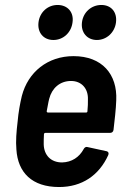

<svg xmlns="http://www.w3.org/2000/svg" viewBox="-20 -745 501 773"><path d="M195 -584C235 -584 267 -614 272 -655C278 -696 252 -725 212 -725C172 -725 140 -696 135 -655C130 -614 155 -584 195 -584ZM370 -584C409 -584 442 -614 447 -655C452 -696 428 -725 388 -725C348 -725 315 -696 310 -655C305 -614 331 -584 370 -584ZM230 -91C184 -91 157 -121 156 -164C156 -176 156 -190 157 -205C157 -208 160 -210 163 -210H423C430 -210 436 -214 437 -222C441 -257 447 -306 448 -341C453 -446 391 -519 276 -519C172 -519 93 -455 68 -359C61 -330 54 -292 51 -256C46 -214 43 -177 46 -143C52 -50 109 8 218 8C310 8 379 -39 416 -121C419 -129 416 -134 410 -136L332 -153C326 -155 320 -151 317 -145C299 -112 269 -92 230 -91ZM266 -419C308 -419 335 -389 334 -346C334 -331 334 -314 332 -297C332 -294 330 -292 327 -292H173C170 -292 168 -294 168 -297C172 -315 174 -332 178 -347C189 -390 221 -419 266 -419Z"/></svg>

Font: Barlow Semi Condensed SemiBold
Style: Italic
Weight: 600
Width: 4
Italic angle: -7°
Designer: Jeremy Tribby
Foundry: Tribby Type
Version: Version 1.422;hotconv 1.0.109;makeotfexe 2.5.65596